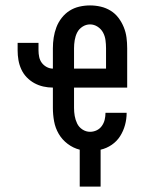

<svg xmlns="http://www.w3.org/2000/svg" viewBox="-20 -548 540 708"><path d="M274 140V4Q250 -2 229.5 -17.5Q209 -33 196.5 -54.5Q184 -76 179.5 -100.5Q175 -125 175 -150V-225Q157 -225 139.5 -229Q122 -233 106.5 -241.5Q91 -250 78.5 -263Q66 -276 58.5 -292.5Q51 -309 48 -326.5Q45 -344 45 -362V-390H122V-362Q122 -350 124.5 -338Q127 -326 134 -316.5Q141 -307 152 -301Q163 -295 175 -295V-370Q175 -390 178 -409.5Q181 -429 188 -447.5Q195 -466 207.5 -482Q220 -498 236.5 -508.5Q253 -519 272.5 -523.5Q292 -528 312 -528Q332 -528 351.5 -523.5Q371 -519 388 -508.5Q405 -498 417 -482Q429 -466 436.5 -447.5Q444 -429 446.5 -409.5Q449 -390 449 -370V-225H253V-150Q253 -135 255.5 -120.5Q258 -106 264.5 -92.5Q271 -79 284 -70.5Q297 -62 312 -62Q325 -62 336.5 -67.5Q348 -73 355.5 -83.5Q363 -94 366 -106.5Q369 -119 369 -132H447Q447 -109 441 -87Q435 -65 423 -46Q411 -27 392 -14Q373 -1 351 4V140ZM253 -295H371V-370Q371 -385 369 -400Q367 -415 360 -428Q353 -441 340 -449.5Q327 -458 312 -458Q297 -458 284 -449.5Q271 -441 264.5 -428Q258 -415 255.5 -400Q253 -385 253 -370Z"/></svg>

Font: Iosevka Algr
Style: Regular
Weight: 400
Monospace: yes
Designer: Belleve Invis
Foundry: Belleve Invis
Version: Version 26.0.2; ttfautohint (v1.8.3)